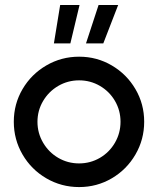

<svg xmlns="http://www.w3.org/2000/svg" viewBox="-20 -751 641 779"><path d="M36 -257Q36 -329 71.5 -389.5Q107 -450 168 -485.5Q229 -521 301 -521Q373 -521 433.5 -485.5Q494 -450 529.5 -389.5Q565 -329 565 -257Q565 -185 529.5 -124Q494 -63 433.5 -27.5Q373 8 301 8Q229 8 168 -27.5Q107 -63 71.5 -124Q36 -185 36 -257ZM469 -257Q469 -302.8 446.5 -341.4Q424 -380 385.4 -402.5Q346.8 -425 301 -425Q255.2 -425 216.5 -402.5Q177.8 -379.9 154.9 -341.3Q132 -302.6 132 -256.8Q132 -211.1 154.9 -172Q177.8 -133 216.4 -110.5Q255.1 -88 300.8 -88Q346.6 -88 385.3 -110.5Q423.9 -133.1 446.5 -172.1Q469 -211.2 469 -257ZM379.9 -730.6H459.4L399.1 -574.9H328.9ZM224.1 -730.6H302.7L265.5 -574.9H198.7Z"/></svg>

Font: Lineal Thin
Style: Regular
Weight: 200
Designer: Created by Frank Adebiaye with contributions from Anton Moglia & Ariel Martín Pérez
Created by Frank ADEBIAYE with FontF
Foundry: Velvetyne Type Foundry
Version: Version 2.000;Glyphs 3.2 (3227)